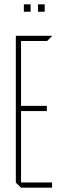

<svg xmlns="http://www.w3.org/2000/svg" viewBox="-20 -865 280 885"><path d="M77 0 53 -23V-24H220V0ZM53 -24V-700H77V-24ZM77 -353V-377H196V-353ZM77 -676V-700H220V-699L197 -676ZM155 -811V-845H186V-811ZM90 -811V-845H121V-811Z"/></svg>

Font: Foldit Thin
Style: Regular
Weight: 100
Designer: Sophia Tai
Foundry: Sophia Tai
Version: Version 1.003